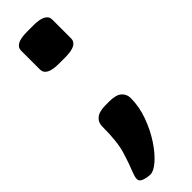

<svg xmlns="http://www.w3.org/2000/svg" viewBox="-237 -531 663 663"><g transform="rotate(-45 94.5 -200.0)"><path d="M114 -525Q174 -525 174 -493V-401Q174 -369 114 -369H82Q22 -369 22 -401V-493Q22 -525 82 -525ZM114 -154Q146 -154 160 -141.5Q174 -129 174 -110Q174 -68 159 -26.5Q144 15 121.5 49.5Q99 84 75.5 104.5Q52 125 36 125Q22 125 6.5 120Q-9 115 -9 103Q-9 96 -6.5 88Q-4 80 0 70Q10 46 22.5 5Q35 -36 35 -110Q35 -130 49.5 -142Q64 -154 95 -154Z"/></g></svg>

Font: Asap VF Beta
Style: Regular
Weight: 400
Designer: Pablo Cosgaya
Foundry: Pablo Cosgaya
Version: Version 1.007